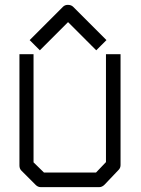

<svg xmlns="http://www.w3.org/2000/svg" viewBox="-20 -820 580 790"><path d="M123 -634 102 -655 239 -792Q247 -800 259 -800Q273 -800 281 -792L418 -655L397 -634L376 -613L260 -729L144 -613ZM60 -597H118V-152L161 -110H375L416 -153V-597H476V-141Q476 -129 468 -121L410 -60Q400 -50 388 -50H148Q136 -50 127 -59L68 -118Q60 -126 60 -139Z"/></svg>

Font: IBM 3270
Style: Regular
Weight: 400
Monospace: yes
Version: Version 2.3.1